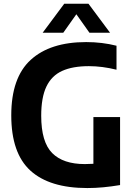

<svg xmlns="http://www.w3.org/2000/svg" viewBox="-20 -968 700 997"><path d="M433.5 8.5Q237.5 8.5 138 -82Q38.5 -172.5 38.5 -369Q38.5 -565 139.5 -657.2Q240.5 -749.5 427.5 -749.5Q510.5 -749.5 585 -730.5V-606Q511 -624.5 441.5 -624.5Q357.5 -624.5 302.8 -599.8Q248 -575 221 -518.5Q194 -462 194 -367Q194 -230.5 251 -173.2Q308 -116 420.5 -116Q442.5 -116 465 -117.5V-360H603.5V-7Q559 0.5 516.8 4.5Q474.5 8.5 433.5 8.5ZM201.5 -798 313.5 -948.5H439.5L551.5 -798H444.5L376.5 -894L308.5 -798Z"/></svg>

Font: Encode Sans Semi Condensed
Style: Bold
Weight: 700
Width: 4
Designer: Multiple Designers
Foundry: Impallari Type
Version: Version 3.000; ttfautohint (v1.8.3) -l 8 -r 50 -G 200 -x 14 